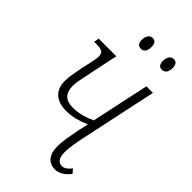

<svg xmlns="http://www.w3.org/2000/svg" viewBox="-223 -773 849 849"><g transform="rotate(45 202.0 -348.5)"><path d="M153 -208Q109 -208 83 -230.5Q57 -253 57 -299Q57 -316 60.5 -338Q64 -360 70 -390Q80 -434 83.5 -452.5Q87 -471 87 -479Q87 -499 76.5 -505.5Q66 -512 43 -512H26L31 -536H141L113 -403Q106 -368 101.5 -346Q97 -324 97 -307Q97 -239 165 -239Q194 -239 221 -246.5Q248 -254 271 -265L329 -536H370L295 -184Q288 -152 283.5 -123Q279 -94 279 -75Q279 -45 289.5 -33.5Q300 -22 313 -22Q335 -22 356 -50L372 -31Q357 -12 340 -1Q323 10 302 10Q273 10 255.5 -10Q238 -30 238 -73Q238 -93 242.5 -121.5Q247 -150 254 -185L265 -234Q240 -223 212.5 -215.5Q185 -208 153 -208ZM326 -636Q301 -636 301 -667Q301 -684 308.5 -695.5Q316 -707 329 -707Q354 -707 354 -675Q354 -653 345 -644.5Q336 -636 326 -636ZM195 -636Q169 -636 169 -667Q169 -684 176.5 -695.5Q184 -707 198 -707Q222 -707 222 -675Q222 -653 213.5 -644.5Q205 -636 195 -636Z"/></g></svg>

Font: Noto Serif ExtraCondensed ExtraLight
Style: Italic
Weight: 200
Width: 2
Italic angle: -12°
Designer: Monotype Design Team
Foundry: Monotype Imaging Inc.
Version: Version 2.014; ttfautohint (v1.8.4.7-5d5b)